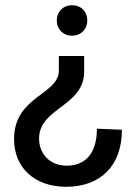

<svg xmlns="http://www.w3.org/2000/svg" viewBox="-20 -608 518 737"><path d="M256 -588C223 -588 198 -564 198 -529C198 -496 222 -471 256 -471C291 -471 315 -496 315 -529C315 -564 291 -588 256 -588ZM303 -393H206V-338C206 -243 34 -240 34 -74C34 36 113 109 234 109C365 109 448 29 448 -110L352 -114C352 -22 310 28 236 28C172 28 130 -17 130 -76C130 -195 303 -199 303 -333Z"/></svg>

Font: Arthouse Owned Medium
Style: Regular
Weight: 500
Designer: Jeremy Tribby
Foundry: Tribby Type
Version: Version 1.000;PS 001.000;hotconv 1.0.88;makeotf.lib2.5.64775